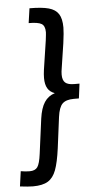

<svg xmlns="http://www.w3.org/2000/svg" viewBox="-122 -781 441 914"><g transform="rotate(-5 98.5 -324.0)"><path d="M208 -642Q208 -618 201 -567L183 -449Q180 -433 180 -419Q180 -392 193 -380.5Q206 -369 236 -369H261L252 -299H227Q190 -299 173 -282Q156 -265 150 -219L131 -71Q122 -4 108.5 32Q95 68 69.5 83.5Q44 99 -2 99Q-24 99 -64 94L-54 22Q-31 26 -12 26Q15 26 26 10Q37 -6 43 -52L65 -219Q72 -269 90 -296.5Q108 -324 140 -334Q117 -342 106 -360.5Q95 -379 95 -410Q95 -427 98 -449L119 -588Q123 -620 123 -627Q123 -657 106.5 -667Q90 -677 45 -677L55 -747Q114 -747 146.5 -738Q179 -729 193.5 -706.5Q208 -684 208 -642Z"/></g></svg>

Font: Ropa Sans
Style: Italic
Weight: 400
Version: Version 1.100